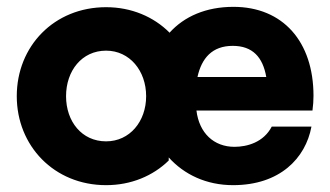

<svg xmlns="http://www.w3.org/2000/svg" viewBox="-20 -531 965 561"><path d="M896 -251C896 -409 807 -511 662 -511C582 -511 518 -483 475 -435V-436C429 -482 364 -510 290 -510C138 -510 29 -396 29 -250C29 -105 138 10 290 10C363 10 427 -17 473 -62V-71C518 -21 583 10 661 10C798 10 873 -69 890 -161H774C750 -115 702 -102 665 -102C605 -102 562 -142 554 -208H893C895 -223 896 -237 896 -251ZM557 -306C569 -361 600 -397 660 -397C718 -397 748 -364 758 -306ZM290 -118C219 -118 173 -176 173 -250C173 -324 219 -383 290 -383C359 -383 407 -324 407 -250C407 -176 359 -118 290 -118Z"/></svg>

Font: Oakes Bold
Style: Regular
Weight: 700
Designer: Samuel Oakes
Foundry: Samuel Oakes
Version: Version 1.003;PS 001.003;hotconv 1.0.88;makeotf.lib2.5.64775